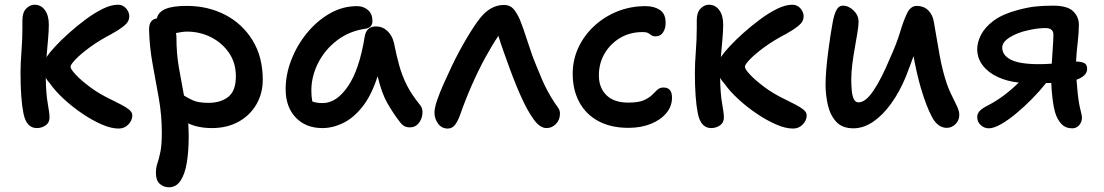

<svg xmlns="http://www.w3.org/2000/svg" viewBox="-20 -533 4680 814"><path d="M136 10Q92 10 79.5 -52Q67 -114 67 -225Q67 -263 71 -315Q75 -367 75 -414Q75 -422 75 -430.5Q75 -439 75 -448Q75 -480 91 -496.5Q107 -513 126 -513Q154 -513 170.5 -490Q187 -467 187 -429Q187 -401 183.5 -363.5Q180 -326 177 -290L180 -295Q190 -310 214.5 -336.5Q239 -363 272.5 -393Q306 -423 343 -450.5Q380 -478 415.5 -495.5Q451 -513 480 -513Q501 -513 514.5 -497.5Q528 -482 528 -464Q528 -441 506 -423.5Q484 -406 455 -390Q401 -362 361.5 -333Q322 -304 300.5 -281.5Q279 -259 279 -250Q279 -240 301.5 -216Q324 -192 363 -163Q402 -134 453 -110Q473 -100 493.5 -89.5Q514 -79 527.5 -68Q541 -57 541 -44Q541 -23 524.5 -5.5Q508 12 483 12Q451 12 411 -5.5Q371 -23 329.5 -51Q288 -79 251.5 -112.5Q215 -146 191 -180Q180 -192 174 -203Q175 -136 182.5 -94Q190 -52 190 -35Q190 -13 173.5 -1.5Q157 10 136 10Z M696 261Q674 261 657.5 246.5Q641 232 641 200Q641 178 647.5 159Q654 140 660 111Q666 82 666 29Q666 -44 653.5 -115.5Q641 -187 627.5 -259Q614 -331 612 -406Q611 -450 645 -455Q651 -482 681.5 -495Q712 -508 772 -508Q861 -508 934 -470.5Q1007 -433 1050.5 -362.5Q1094 -292 1094 -195Q1094 -137 1067 -90.5Q1040 -44 991.5 -17Q943 10 878 10Q850 10 824.5 5Q799 0 778 -10Q780 19 780 46Q780 108 772 156.5Q764 205 745.5 233Q727 261 696 261ZM728 -374Q728 -306 738.5 -246Q749 -186 760 -128Q775 -118 798 -107.5Q821 -97 864 -97Q916 -97 948 -122.5Q980 -148 980 -209Q980 -267 950.5 -309.5Q921 -352 874 -375.5Q827 -399 773 -399Q761 -399 749 -397Q737 -395 726 -393Q728 -384 728 -374Z M1347 10Q1276 10 1233.5 -35Q1191 -80 1191 -155Q1191 -217 1215 -279Q1239 -341 1281 -392.5Q1323 -444 1377.5 -475.5Q1432 -507 1494 -507Q1521 -507 1540 -490.5Q1559 -474 1559 -444Q1559 -415 1528 -411Q1460 -401 1408.5 -361.5Q1357 -322 1328.5 -265.5Q1300 -209 1300 -149Q1300 -136 1301 -125Q1302 -114 1304 -103Q1321 -96 1348 -96Q1407 -96 1455.5 -167.5Q1504 -239 1526 -377Q1533 -421 1574 -421Q1602 -421 1622.5 -401.5Q1643 -382 1650 -352Q1661 -297 1673 -254Q1685 -211 1705 -171.5Q1725 -132 1760 -89Q1773 -74 1771 -51Q1769 -28 1755 -10.5Q1741 7 1718 7Q1703 7 1693 1Q1683 -5 1676 -15Q1645 -55 1621 -98Q1597 -141 1581 -210Q1555 -129 1517 -81Q1479 -33 1435 -11.5Q1391 10 1347 10Z M1878 12Q1853 12 1837.5 -8.5Q1822 -29 1822 -56Q1822 -75 1833 -107.5Q1844 -140 1861.5 -179Q1879 -218 1898 -258Q1926 -316 1959 -371.5Q1992 -427 2016 -457Q2060 -512 2117 -512Q2142 -512 2156.5 -495.5Q2171 -479 2184 -450Q2200 -410 2217.5 -354.5Q2235 -299 2256 -249Q2281 -186 2299 -152Q2317 -118 2331 -98Q2342 -83 2348 -73.5Q2354 -64 2354 -51Q2354 -25 2337 -7.5Q2320 10 2297 10Q2269 10 2242.5 -27Q2216 -64 2193 -115Q2184 -134 2170.5 -166.5Q2157 -199 2143 -237Q2129 -275 2115.5 -313Q2102 -351 2093 -381Q2067 -343 2037.5 -289Q2008 -235 1980.5 -172.5Q1953 -110 1932 -50Q1923 -23 1910.5 -5.5Q1898 12 1878 12Z M2644 9Q2570 9 2517 -19.5Q2464 -48 2436 -100Q2408 -152 2408 -220Q2408 -280 2432.5 -332Q2457 -384 2500 -423.5Q2543 -463 2598.5 -485Q2654 -507 2717 -507Q2753 -507 2777.5 -491Q2802 -475 2802 -436Q2802 -412 2791 -395.5Q2780 -379 2760 -379Q2748 -379 2742 -383.5Q2736 -388 2728.5 -392.5Q2721 -397 2704 -397Q2651 -397 2609.5 -372.5Q2568 -348 2543.5 -306.5Q2519 -265 2519 -213Q2519 -161 2551 -129.5Q2583 -98 2644 -98Q2687 -98 2709.5 -108Q2732 -118 2744.5 -130.5Q2757 -143 2767 -152.5Q2777 -162 2793 -162Q2829 -162 2829 -119Q2829 -82 2804.5 -53Q2780 -24 2738.5 -7.5Q2697 9 2644 9Z M2995 10Q2951 10 2938.5 -52Q2926 -114 2926 -225Q2926 -263 2930 -315Q2934 -367 2934 -414Q2934 -422 2934 -430.5Q2934 -439 2934 -448Q2934 -480 2950 -496.5Q2966 -513 2985 -513Q3013 -513 3029.5 -490Q3046 -467 3046 -429Q3046 -401 3042.5 -363.5Q3039 -326 3036 -290L3039 -295Q3049 -310 3073.5 -336.5Q3098 -363 3131.5 -393Q3165 -423 3202 -450.5Q3239 -478 3274.5 -495.5Q3310 -513 3339 -513Q3360 -513 3373.5 -497.5Q3387 -482 3387 -464Q3387 -441 3365 -423.5Q3343 -406 3314 -390Q3260 -362 3220.5 -333Q3181 -304 3159.5 -281.5Q3138 -259 3138 -250Q3138 -240 3160.5 -216Q3183 -192 3222 -163Q3261 -134 3312 -110Q3332 -100 3352.5 -89.5Q3373 -79 3386.5 -68Q3400 -57 3400 -44Q3400 -23 3383.5 -5.5Q3367 12 3342 12Q3310 12 3270 -5.5Q3230 -23 3188.5 -51Q3147 -79 3110.5 -112.5Q3074 -146 3050 -180Q3039 -192 3033 -203Q3034 -136 3041.5 -94Q3049 -52 3049 -35Q3049 -13 3032.5 -1.5Q3016 10 2995 10Z M3598 11Q3551 11 3525.5 -16.5Q3500 -44 3490 -87Q3480 -130 3480 -174Q3480 -201 3483 -237.5Q3486 -274 3491 -312.5Q3496 -351 3501 -384Q3506 -417 3510 -437Q3516 -471 3526 -490Q3536 -509 3553 -509Q3578 -509 3599 -488.5Q3620 -468 3620 -441Q3620 -426 3615.5 -397Q3611 -368 3604.5 -332.5Q3598 -297 3593.5 -261.5Q3589 -226 3589 -196Q3589 -173 3591 -150.5Q3593 -128 3599.5 -113.5Q3606 -99 3620 -99Q3650 -99 3684 -150Q3718 -201 3754 -288Q3781 -347 3796 -397Q3811 -447 3826 -477.5Q3841 -508 3867 -508Q3896 -508 3915 -489.5Q3934 -471 3939 -441Q3944 -413 3950.5 -374.5Q3957 -336 3964 -297Q3971 -258 3979 -229Q3993 -175 4009 -141Q4025 -107 4036 -85Q4047 -63 4047 -46Q4047 -23 4031 -7Q4015 9 3994 9Q3956 9 3931.5 -36.5Q3907 -82 3884 -160Q3875 -191 3867 -226Q3859 -261 3853 -295Q3846 -276 3838 -254Q3830 -232 3820 -207Q3794 -144 3758.5 -94.5Q3723 -45 3682 -17Q3641 11 3598 11Z M4172 11Q4153 11 4138 -2.5Q4123 -16 4123 -37Q4123 -51 4133.5 -62.5Q4144 -74 4170 -87Q4236 -121 4299 -183Q4250 -188 4210 -206.5Q4170 -225 4146.5 -255.5Q4123 -286 4123 -325Q4123 -354 4139.5 -386Q4156 -418 4193 -445.5Q4230 -473 4293 -490Q4337 -502 4370.5 -505.5Q4404 -509 4444 -509Q4505 -509 4529.5 -485.5Q4554 -462 4554 -428Q4554 -395 4549 -353Q4544 -311 4542 -272Q4563 -272 4576 -266Q4589 -260 4589 -241Q4589 -225 4576.5 -213.5Q4564 -202 4544 -195Q4546 -168 4548.5 -143Q4551 -118 4554 -100Q4557 -81 4562 -62Q4567 -43 4567 -35Q4567 -16 4555.5 -2.5Q4544 11 4526 11Q4497 11 4479.5 -8Q4462 -27 4453 -57Q4447 -77 4442.5 -112.5Q4438 -148 4437 -181H4415Q4388 -147 4354.5 -113Q4321 -79 4287 -51Q4253 -23 4223 -6Q4193 11 4172 11ZM4229 -331Q4229 -299 4265.5 -280Q4302 -261 4385 -261Q4398 -261 4411.5 -261.5Q4425 -262 4439 -263Q4441 -298 4443.5 -333Q4446 -368 4446 -386Q4446 -414 4412 -414Q4377 -414 4336 -404Q4294 -395 4261.5 -375Q4229 -355 4229 -331Z"/></svg>

Font: Shantell Sans Normal
Style: Regular
Weight: 500
Designer: Stephen Nixon, Anya Danilova, Shantell Martin
Foundry: Arrow Type
Version: Version 1.009;[a7da0bfa3]